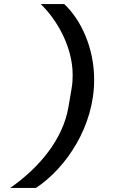

<svg xmlns="http://www.w3.org/2000/svg" viewBox="-20 -780 640 938"><path d="M440 -390C440 -546 376 -683 294 -760H179C261 -681 335 -548 335 -414C335 -393 334 -373 330 -349L314 -255C287 -99 171 40 30 138H156C306 38 440 -165 440 -390Z"/></svg>

Font: IBM Plex Mono SmBld
Style: Italic
Weight: 600
Italic angle: -9.5°
Monospace: yes
Designer: Mike Abbink, Paul van der Laan, Pieter van Rosmalen
Foundry: Bold Monday
Version: Version 2.004